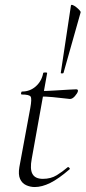

<svg xmlns="http://www.w3.org/2000/svg" viewBox="-20 -742 345 774"><path d="M120 12Q102 12 85.5 4.5Q69 -3 61 -20.5Q53 -38 58 -68L102 -306Q109 -344 103.5 -352.5Q98 -361 68 -361Q64 -361 65 -367Q66 -373 69 -373Q101 -373 124.5 -394Q148 -415 154 -447Q154 -450 162.5 -450Q171 -450 170 -447L108 -102Q100 -60 111 -40.5Q122 -21 153 -21Q185 -21 208.5 -35.5Q232 -50 253 -68Q255 -70 259 -66Q263 -62 261 -60Q216 -21 182.5 -4.5Q149 12 120 12ZM262 -343Q259 -343 239 -345.5Q219 -348 192.5 -350.5Q166 -353 142 -353L144 -375Q167 -375 198 -377Q229 -379 255 -380.5Q281 -382 287 -382Q291 -382 293 -380Q295 -378 294 -374Q292 -366 282 -354.5Q272 -343 262 -343ZM225 -448 266 -720Q267 -724 273.5 -721.5Q280 -719 287.5 -713Q295 -707 300.5 -701Q306 -695 305 -692L236 -448Q235 -446 230 -446Q225 -446 225 -448Z"/></svg>

Font: Cormorant Light Light
Style: Italic
Weight: 300
Italic angle: -10°
Version: Version 4.000